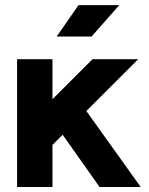

<svg xmlns="http://www.w3.org/2000/svg" viewBox="-20 -743 594 763"><path d="M188.5 -167V0H47.9V-507.8H188.5V-348.6L347.7 -507.8H529.3L323.2 -301.8L539.1 0H375.5L229 -207.5ZM343.8 -597.7H205.1L292 -722.7H454.1Z"/></svg>

Font: Giphurs
Style: Bold
Weight: 700
Version: Version 0.920; ttfautohint (v1.8.4.7-5d5b)